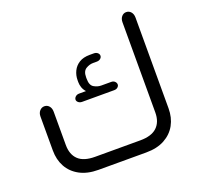

<svg xmlns="http://www.w3.org/2000/svg" viewBox="-113 -752 897 873"><g transform="rotate(-20 335.0 -315.5)"><path d="M451 0H220Q167 0 130 -20Q93 -40 74 -74.5Q55 -109 55 -154V-318Q55 -335 64.5 -345.5Q74 -356 87 -356Q101 -356 110 -345.5Q119 -335 119 -318V-157Q119 -111 145 -86Q171 -61 226 -61H445Q499 -61 525.5 -86Q552 -111 552 -157V-593Q552 -610 561 -620.5Q570 -631 583 -631Q597 -631 606 -620.5Q615 -610 615 -593V-154Q615 -109 596 -74.5Q577 -40 540.5 -20Q504 0 451 0ZM361 -505H381Q392 -505 399 -499Q406 -493 406 -485Q406 -477 399 -471Q392 -465 381 -465H363Q345 -465 328 -454.5Q311 -444 311 -415V-407Q311 -376 328 -366Q345 -356 363 -356H411Q422 -356 428.5 -349.5Q435 -343 435 -335Q435 -328 428.5 -322Q422 -316 411 -316H256Q245 -316 238 -322Q231 -328 231 -335Q231 -343 238 -349.5Q245 -356 256 -356H289Q279 -367 274.5 -380Q270 -393 270 -406V-415Q270 -439 280 -459.5Q290 -480 310 -492.5Q330 -505 361 -505Z"/></g></svg>

Font: Beiruti
Style: Regular
Weight: 400
Version: Version 1.00